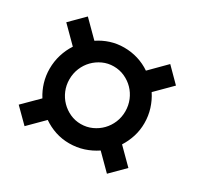

<svg xmlns="http://www.w3.org/2000/svg" viewBox="-137 -820 978 949"><g transform="rotate(30 352.5 -345.0)"><path d="M73.2 -340.8Q73.2 -382.3 85 -420.7Q96.7 -459 118.2 -491.7L29.8 -580.1L107.9 -658.2L195.8 -570.3Q227.5 -591.8 264.2 -603.5Q300.8 -615.2 340.8 -615.2Q382.3 -615.2 420.2 -603.5Q458 -591.8 490.2 -569.8L578.1 -658.2L655.8 -580.1L567.9 -492.2Q589.8 -459 601.8 -420.7Q613.8 -382.3 613.8 -340.8Q613.8 -300.8 602.3 -264.2Q590.8 -227.5 570.3 -195.3L655.8 -109.9L578.1 -32.2L494.1 -116.2Q460.9 -93.8 422.4 -81.3Q383.8 -68.8 340.8 -68.8Q299.3 -68.8 261.7 -81.3Q224.1 -93.8 191.9 -116.2L107.9 -32.2L29.8 -109.9L115.7 -195.3Q95.2 -227.5 84.2 -264.2Q73.2 -300.8 73.2 -340.8ZM184.1 -344.2Q184.1 -310.5 196.5 -280.8Q209 -251 230.7 -228.8Q252.4 -206.5 281.2 -193.4Q310.1 -180.2 342.8 -180.2Q376.5 -180.2 405.5 -193.4Q434.6 -206.5 456.3 -228.8Q478 -251 490.5 -280.8Q502.9 -310.5 502.9 -344.2Q502.9 -377.9 490.5 -408Q478 -438 456.3 -460.2Q434.6 -482.4 405.5 -495.6Q376.5 -508.8 342.8 -508.8Q310.1 -508.8 281.2 -495.6Q252.4 -482.4 230.7 -460.2Q209 -438 196.5 -408Q184.1 -377.9 184.1 -344.2Z"/></g></svg>

Font: Simonetta
Style: Black Italic
Weight: 900
Italic angle: -2°
Designer: Gayaneh Bagdasaryan
Foundry: Brownfox
Version: Version 1.002